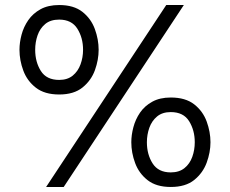

<svg xmlns="http://www.w3.org/2000/svg" viewBox="-20 -732 915 764"><path d="M163.5 12 641.5 -712H711.5L233.5 12ZM215.5 -356Q157.5 -356 122.8 -383Q88 -410 72.8 -451Q57.5 -492 57.5 -534Q57.5 -563 65.8 -594Q74 -625 92.5 -651.8Q111 -678.5 141.2 -695.2Q171.5 -712 215.5 -712Q273.5 -712 308 -684.8Q342.5 -657.5 357.5 -616.2Q372.5 -575 372.5 -534Q372.5 -494 357.8 -453Q343 -412 308.5 -384Q274 -356 215.5 -356ZM215.5 -414Q248.5 -414 269.5 -431.2Q290.5 -448.5 300.5 -476Q310.5 -503.5 310.5 -534Q310.5 -581.5 287.8 -617.8Q265 -654 215.5 -654Q181 -654 160 -636.5Q139 -619 129.5 -591.5Q120 -564 120 -534Q120 -485.5 142.5 -449.8Q165 -414 215.5 -414ZM659.5 12Q602 12 567.5 -15Q533 -42 517.8 -83Q502.5 -124 502.5 -166Q502.5 -195 510.8 -226Q519 -257 537.2 -283.8Q555.5 -310.5 585.8 -327.2Q616 -344 659.5 -344Q718 -344 752.8 -316.8Q787.5 -289.5 802.5 -248.2Q817.5 -207 817.5 -166Q817.5 -126 802.5 -85Q787.5 -44 753 -16Q718.5 12 659.5 12ZM659.5 -46Q693 -46 714.2 -63.2Q735.5 -80.5 745.2 -108Q755 -135.5 755 -166Q755 -213.5 732.5 -249.8Q710 -286 659.5 -286Q626 -286 605 -268.5Q584 -251 574.2 -223.5Q564.5 -196 564.5 -166Q564.5 -117.5 587.2 -81.8Q610 -46 659.5 -46Z"/></svg>

Font: Overpass Light
Style: Regular
Weight: 300
Designer: Delve Withrington, Dave Bailey, Thomas Jockin
Foundry: Delve Fonts LLC
Version: Version 4.000; ttfautohint (v1.8.3)